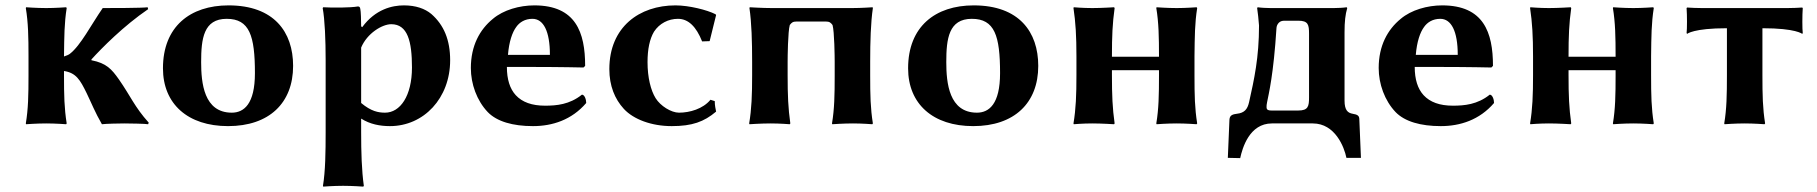

<svg xmlns="http://www.w3.org/2000/svg" viewBox="-20 -459 6758 714"><path d="M320 -238C358 -280 440 -363 531 -425L529 -432C510 -429 389 -429 362 -429C319 -367 280 -290 240 -259C235 -255 227 -252 218 -249V-250C219 -325 219 -372 228 -429L226 -432C226 -432 186 -429 152 -429C117 -429 77 -432 77 -432L76 -429C85 -375 86 -321 86 -250V-179C86 -105 85 -54 76 0L77 3C77 3 117 0 152 0C186 0 226 3 226 3L228 0C219 -57 218 -104 218 -179V-195C263 -188 278 -162 302 -113C320 -76 333 -42 359 3C373 1 426 0 442 0C458 0 523 1 531 3L533 -3C480 -62 466 -101 422 -164C395 -202 376 -224 320 -235Z M586 -205C586 -72 679 10 828 10C981 10 1070 -76 1070 -214C1070 -340 999 -439 830 -439C687 -439 586 -360 586 -205ZM823 -389C908 -389 928 -326 928 -187C928 -72 887 -40 842 -40C738 -40 728 -151 728 -228C728 -315 737 -389 823 -389Z M1327 -358 1323 -361C1323 -384 1322 -417 1320 -425C1319 -432 1317 -435 1311 -435C1282 -430 1217 -430 1182 -432L1180 -429C1188 -386 1191 -310 1191 -235V32C1191 106 1190 178 1181 232L1182 235C1182 235 1221 232 1256 232C1290 232 1331 235 1331 235L1333 232C1325 175 1323 107 1323 32V-18C1356 3 1393 10 1430 10C1556 10 1654 -94 1654 -235C1654 -310 1631 -366 1584 -407C1560 -427 1526 -439 1482 -439C1439 -439 1376 -425 1327 -358ZM1323 -282C1345 -335 1401 -369 1435 -369C1496 -369 1512 -305 1512 -208C1512 -102 1468 -40 1412 -40C1387 -40 1360 -45 1323 -76Z M2144 -107C2098 -70 2049 -66 2007 -66C1958 -66 1922 -79 1898 -105C1876 -129 1865 -164 1865 -210H1965C2065 -210 2150 -208 2150 -208L2156 -214C2156 -339 2121 -439 1967 -439C1912 -439 1852 -422 1813 -389C1764 -349 1731 -289 1731 -206C1731 -147 1753 -85 1794 -42C1828 -7 1887 10 1962 10C2034 10 2106 -13 2160 -76C2160 -89 2154 -107 2144 -107ZM1869 -255C1873 -304 1885 -339 1900 -359C1912 -376 1932 -389 1960 -389C2001 -389 2025 -343 2025 -255Z M2501 -389C2540 -389 2569 -360 2591 -305L2619 -306L2643 -403L2641 -406C2610 -422 2542 -439 2492 -439C2358 -439 2246 -359 2246 -202C2246 -140 2266 -91 2300 -54C2336 -15 2403 10 2478 10C2554 10 2598 -6 2643 -44C2641 -54 2638 -67 2638 -83L2622 -88C2594 -54 2545 -40 2505 -40C2476 -40 2436 -65 2418 -94C2400 -123 2388 -171 2388 -228C2388 -276 2396 -314 2412 -341C2432 -372 2466 -389 2501 -389Z M3216 -229C3216 -304 3218 -375 3226 -429L3225 -432C3225 -432 3183 -429 3149 -429H2850C2816 -429 2768 -432 2768 -432L2767 -429C2775 -375 2777 -304 2777 -229V-180C2777 -105 2775 -54 2766 0L2767 3C2767 3 2811 0 2846 0C2880 0 2917 3 2917 3L2919 0C2911 -57 2909 -104 2909 -180V-229C2909 -246 2910 -342 2917 -366C2924 -375 2928 -379 2943 -379H3050C3065 -379 3069 -375 3076 -366C3083 -342 3084 -246 3084 -229V-179C3084 -105 3083 -54 3074 0L3075 3C3075 3 3117 0 3152 0C3186 0 3224 3 3224 3L3226 0C3217 -57 3216 -104 3216 -179Z M3357 -205C3357 -72 3450 10 3599 10C3752 10 3841 -76 3841 -214C3841 -340 3770 -439 3601 -439C3458 -439 3357 -360 3357 -205ZM3594 -389C3679 -389 3699 -326 3699 -187C3699 -72 3658 -40 3613 -40C3509 -40 3499 -151 3499 -228C3499 -315 3508 -389 3594 -389Z M4422 -250C4423 -325 4423 -372 4432 -429L4430 -432C4430 -432 4390 -429 4356 -429C4321 -429 4281 -432 4281 -432L4280 -429C4289 -375 4290 -321 4290 -250V-248H4115V-249C4115 -325 4117 -372 4125 -429L4123 -432C4123 -432 4076 -429 4042 -429C4007 -429 3973 -432 3973 -432L3972 -429C3980 -376 3983 -325 3983 -249V-180C3983 -105 3981 -54 3972 0L3973 3C3973 3 4007 0 4042 0C4076 0 4123 3 4123 3L4125 0C4117 -57 4115 -104 4115 -180V-198H4290V-179C4290 -105 4289 -54 4280 0L4281 3C4281 3 4321 0 4356 0C4390 0 4430 3 4430 3L4432 0C4423 -57 4422 -104 4422 -179Z M4662 -364C4662 -245 4644 -164 4625 -79C4619 -52 4607 -39 4580 -36C4566 -34 4553 -32 4552 -14L4546 128L4592 129C4600 92 4626 0 4710 0H4862C4945 0 4979 88 4987 128H5041L5035 -15C5035 -29 5028 -33 5010 -36C4993 -39 4980 -48 4980 -85V-339C4980 -379 4983 -405 4990 -429L4988 -432C4976 -430 4952 -429 4940 -429H4705C4693 -429 4669 -430 4657 -432L4655 -429C4658 -410 4660 -388 4662 -364ZM4690 -60C4690 -60 4690 -61 4690 -61C4690 -65 4690 -71 4692 -79C4698 -110 4716 -181 4727 -356C4727 -360 4732 -382 4755 -382H4808C4845 -382 4848 -367 4848 -333V-97C4848 -64 4845 -48 4808 -48H4709C4699 -48 4690 -49 4690 -60Z M5520 -107C5474 -70 5425 -66 5383 -66C5334 -66 5298 -79 5274 -105C5252 -129 5241 -164 5241 -210H5341C5441 -210 5526 -208 5526 -208L5532 -214C5532 -339 5497 -439 5343 -439C5288 -439 5228 -422 5189 -389C5140 -349 5107 -289 5107 -206C5107 -147 5129 -85 5170 -42C5204 -7 5263 10 5338 10C5410 10 5482 -13 5536 -76C5536 -89 5530 -107 5520 -107ZM5245 -255C5249 -304 5261 -339 5276 -359C5288 -376 5308 -389 5336 -389C5377 -389 5401 -343 5401 -255Z M6120 -250C6121 -325 6121 -372 6130 -429L6128 -432C6128 -432 6088 -429 6054 -429C6019 -429 5979 -432 5979 -432L5978 -429C5987 -375 5988 -321 5988 -250V-248H5813V-249C5813 -325 5815 -372 5823 -429L5821 -432C5821 -432 5774 -429 5740 -429C5705 -429 5671 -432 5671 -432L5670 -429C5678 -376 5681 -325 5681 -249V-180C5681 -105 5679 -54 5670 0L5671 3C5671 3 5705 0 5740 0C5774 0 5821 3 5821 3L5823 0C5815 -57 5813 -104 5813 -180V-198H5988V-179C5988 -105 5987 -54 5978 0L5979 3C5979 3 6019 0 6054 0C6088 0 6128 3 6128 3L6130 0C6121 -57 6120 -104 6120 -179Z M6402 -354V-180C6402 -105 6401 -54 6392 0L6393 3C6393 3 6433 0 6468 0C6502 0 6542 3 6542 3L6544 0C6535 -57 6534 -104 6534 -180V-354C6659 -354 6682 -333 6682 -333L6684 -336C6682 -350 6682 -403 6684 -429L6682 -431C6667 -430 6646 -429 6627 -429H6309C6290 -429 6269 -430 6254 -431L6252 -429C6254 -403 6254 -350 6252 -336L6254 -333C6254 -333 6277 -354 6402 -354Z"/></svg>

Font: Libertinus Sans
Style: Bold
Weight: 700
Designer: Philipp H. Poll, Khaled Hosny
Foundry: Caleb Maclennan
Version: Version 7.050;RELEASE